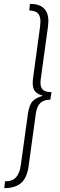

<svg xmlns="http://www.w3.org/2000/svg" viewBox="-20 -845 310 992"><path d="M6 92Q44 92 63 71Q82 50 88 5L124 -256Q131 -303 148 -321.5Q165 -340 202 -350Q174 -358 161.5 -372.5Q149 -387 149 -417Q149 -432 152 -450L187 -707Q189 -727 189 -733Q189 -763 175.5 -776.5Q162 -790 131 -791L135 -825Q230 -825 230 -735Q230 -728 228 -708L191 -440Q189 -424 189 -419Q189 -392 202.5 -380.5Q216 -369 246 -369L240 -330Q207 -330 189 -313.5Q171 -297 165 -258L128 12Q120 73 89.5 100Q59 127 2 127Z"/></svg>

Font: Fira Sans Extra Condensed ExtraLight
Style: Italic
Weight: 275
Width: 3
Italic angle: -8°
Designer: Carrois Corporate & Edenspiekermann AG
Foundry: Carrois Corporate GbR & Edenspiekermann AG
Version: Version 4.203